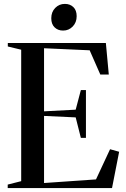

<svg xmlns="http://www.w3.org/2000/svg" viewBox="-20 -963 647 983"><path d="M88.5 -35.5V-708.5L20 -725V-743H522L537 -581.5H493.5L439 -705.5L205.5 -716V-393L367.5 -401.5L394 -502H420V-257H394L367.5 -362L205.5 -369.5V-26L471.5 -44.5L543.5 -199L590 -186L553.5 0H19.5V-18ZM302.5 -806.5Q276.5 -806.5 259.5 -823Q242.5 -839.5 242.5 -869.5Q242.5 -902 262.8 -922.5Q283 -943 311.5 -943H312.5Q338.5 -943 355.5 -926.8Q372.5 -910.5 372.5 -880Q372.5 -848 352.2 -827.2Q332 -806.5 303.5 -806.5Z"/></svg>

Font: Merriweather 144pt Medium
Style: Regular
Weight: 500
Version: Version 2.100